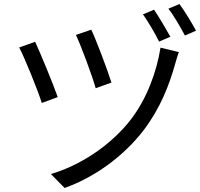

<svg xmlns="http://www.w3.org/2000/svg" viewBox="-20 -898 991 951"><path d="M75 -663C99 -619 168 -450 187 -388L266 -417C243 -483 180 -635 154 -691ZM232 -36 300 33C442 -17 590 -120 693 -255C775 -364 818 -476 848 -583C853 -599 859 -623 866 -640L775 -662C756 -542 707 -407 625 -302C524 -174 375 -78 232 -36ZM356 -725C381 -673 438 -519 454 -461L532 -489C515 -545 455 -704 432 -751ZM688 -827C713 -792 748 -733 768 -692L824 -716C803 -754 766 -816 743 -850ZM814 -855C841 -821 874 -763 896 -722L951 -746C930 -785 894 -844 869 -878Z"/></svg>

Font: GenEiGothic-pro-Regular
Style: Regular
Weight: 400
Designer: Ryoko NISHIZUKA (kana & ideographs); Paul D. Hunt (Latin, Greek & Cyrillic); Wenlong ZHANG (bopomofo); Sandoll Communica
Foundry: Adobe Systems Incorporated; o_tamon
Version: Version 1.000.140830